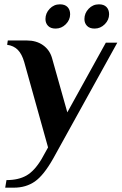

<svg xmlns="http://www.w3.org/2000/svg" viewBox="-20 -667 562 887"><path d="M10 165Q65 165 102 144Q139 123 172 68L202 14L92 -380Q81 -418 62 -437Q43 -456 13 -460L16 -480H104Q148 -480 178.5 -458.5Q209 -437 220 -400L291 -148L469 -470H522L226 65Q182 143 141 171.5Q100 200 44 200H4ZM190 -579Q190 -606 209.5 -626.5Q229 -647 257 -647Q280 -647 292 -634.5Q304 -622 304 -601Q304 -575 284 -555Q264 -535 237 -535Q214 -535 202 -547.5Q190 -560 190 -579ZM370 -579Q370 -606 389.5 -626.5Q409 -647 437 -647Q460 -647 472 -634.5Q484 -622 484 -601Q484 -575 464 -555Q444 -535 417 -535Q394 -535 382 -547.5Q370 -560 370 -579Z"/></svg>

Font: Philosopher
Style: Bold Italic
Weight: 700
Italic angle: -10°
Designer: Jovanny Lemonad
Foundry: Jovanny Lemonad
Version: Version 2.000